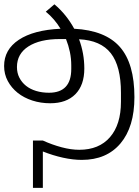

<svg xmlns="http://www.w3.org/2000/svg" viewBox="38 -526 659 912"><g transform="rotate(-90 367.0 -69.5)"><path d="M-69 -242H156V-195Q136 -151 124 -106Q112 -61 112 -22Q112 72 172 124Q232 176 340 176H383Q509 176 570.5 128Q632 80 637 -23Q570 2 498 2Q419 2 376 -40.5Q333 -83 333 -160Q333 -205 346 -245Q359 -285 382.5 -314.5Q406 -344 438.5 -361.5Q471 -379 510 -379Q588 -379 634.5 -309Q681 -239 687 -111Q710 -125 730.5 -142.5Q751 -160 768 -181L803 -140Q755 -83 687 -46Q679 102 600.5 171Q522 240 362 240Q221 240 142.5 174Q64 108 64 -10Q64 -52 74.5 -99.5Q85 -147 104 -195H-69ZM513 -60Q545 -60 576.5 -66.5Q608 -73 638 -85V-114Q638 -209 603 -263.5Q568 -318 505 -318Q477 -318 454.5 -306.5Q432 -295 416 -275Q400 -255 391.5 -227Q383 -199 383 -166Q383 -60 496 -60Z"/></g></svg>

Font: IBM Plex Sans Arabic Light
Style: Regular
Weight: 300
Designer: Mike Abbink, Paul van der Laan, Pieter van Rosmalen, Wael Morcos, Khajak Apelian
Foundry: Bold Monday
Version: Version 1.2